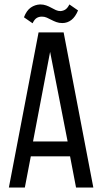

<svg xmlns="http://www.w3.org/2000/svg" viewBox="-20 -846 462 866"><path d="M161 -826C145.7 -825.3 131.7 -820.7 119 -812C106.3 -803.3 96 -788.7 88 -768L127 -741C132.3 -752.3 138.3 -760.2 145 -764.5C151.7 -768.8 159.7 -771 169 -771C177 -771 184.3 -769.5 191 -766.5C197.7 -763.5 204.5 -760.2 211.5 -756.5C218.5 -752.8 226 -749.5 234 -746.5C242 -743.5 251 -742 261 -742C276.3 -742 290 -746.7 302 -756C314 -765.3 324 -779.7 332 -799L293 -826C287.7 -815.3 281.8 -807.8 275.5 -803.5C269.2 -799.2 261.7 -796.7 253 -796C245.7 -796 238.7 -797.5 232 -800.5C225.3 -803.5 218.5 -807 211.5 -811C204.5 -815 196.8 -818.5 188.5 -821.5C180.2 -824.5 171 -826 161 -826ZM119 -141H296L323 0H401L267 -700H154L20 0H92ZM129 -208 206 -612 285 -208Z"/></svg>

Font: SVN-Bebas Neue
Style: Regular
Weight: 400
Designer: Ryoichi Tsunekawa
Foundry: Ryoichi Tsunekawa
Version: Version 001.003